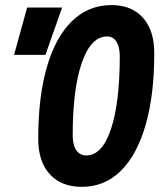

<svg xmlns="http://www.w3.org/2000/svg" viewBox="-20 -723 626 753"><path d="M300.8 9.8Q220.2 9.8 175 -40Q129.9 -89.8 129.9 -178.7Q129.9 -343.8 164.1 -460.9Q198.2 -578.1 262.7 -640.6Q327.1 -703.1 417.5 -703.1Q496.1 -703.1 540.5 -653.6Q585 -604 585 -515.1Q585 -350.1 551 -232.7Q517.1 -115.2 453.6 -52.7Q390.1 9.8 300.8 9.8ZM318.4 -113.3Q380.4 -113.3 415 -216.3Q449.7 -319.3 449.7 -502.9Q449.7 -539.1 436.5 -559.6Q423.3 -580.1 400.4 -580.1Q336.9 -580.1 301 -477.3Q265.1 -374.5 265.1 -190.9Q265.1 -154.3 279.3 -133.8Q293.5 -113.3 318.4 -113.3ZM35.2 -507.8 86.4 -693.4H223.6L158.2 -507.8Z"/></svg>

Font: Cascadia Code PL
Style: Bold Italic
Weight: 700
Italic angle: -10°
Monospace: yes
Designer: Aaron Bell
Foundry: Saja Typeworks
Version: Version 2404.023; ttfautohint (v1.8.4)